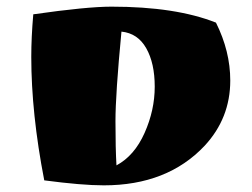

<svg xmlns="http://www.w3.org/2000/svg" viewBox="-20 -543 758 577"><path d="M315 -523Q508 -523 629 -475Q672 -389 672 -301Q672 -188 595 -105Q483 14 292 14Q226 14 113 -1Q74 -202 74 -372Q74 -431 80 -500Q241 -523 315 -523ZM345 -448Q327 -260 327 -178.5Q327 -97 330 -46Q384 -75 414.5 -143.5Q445 -212 445 -282.5Q445 -353 419.5 -398Q394 -443 345 -448Z"/></svg>

Font: Ruslan Display
Style: Regular
Weight: 400
Designer: Denis Masharov, Vladimir Rabdu
Foundry: Denis Masharov, Vladimir Rabdu
Version: Version 1.000; ttfautohint (v1.4.1)